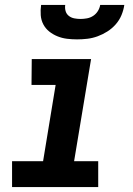

<svg xmlns="http://www.w3.org/2000/svg" viewBox="-20 -760 540 780"><path d="M29 0V-105H155L206 -415H108L109 -520H350L281 -105H379V0ZM293 -600Q272 -600 252 -602.5Q232 -605 213.5 -612.5Q195 -620 180 -632Q165 -644 156 -661Q147 -678 145.5 -698.5Q144 -719 147 -740H245Q243 -727 246.5 -715Q250 -703 259.5 -695.5Q269 -688 281.5 -685.5Q294 -683 307 -683Q320 -683 333.5 -685.5Q347 -688 358.5 -695.5Q370 -703 377.5 -715Q385 -727 387 -740H485Q482 -719 473.5 -698.5Q465 -678 450 -661Q435 -644 416 -632Q397 -620 376.5 -612.5Q356 -605 335 -602.5Q314 -600 293 -600Z"/></svg>

Font: Iosevka Extrabold Oblique
Style: Regular
Weight: 800
Italic angle: -9°
Monospace: yes
Designer: Belleve Invis
Foundry: Belleve Invis
Version: Version 32.5.0; ttfautohint (v1.8.4)